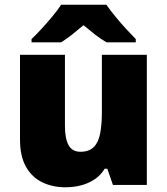

<svg xmlns="http://www.w3.org/2000/svg" viewBox="-20 -786 710 816"><path d="M604 -553V0H460L436 -69H425Q408 -41 381.5 -23.5Q355 -6 323.5 2Q292 10 258 10Q204 10 160 -11Q116 -32 90.5 -77Q65 -122 65 -193V-553H256V-251Q256 -197 271.5 -169Q287 -141 322 -141Q358 -141 378 -160.5Q398 -180 405.5 -218Q413 -256 413 -311V-553ZM432 -766Q448 -743 470.5 -715.5Q493 -688 516.5 -662.5Q540 -637 557 -620V-606H433Q407 -621 384 -639Q361 -657 335 -679Q309 -657 287.5 -640Q266 -623 240 -606H114V-620Q133 -638 156.5 -663.5Q180 -689 202.5 -716Q225 -743 240 -766Z"/></svg>

Font: Noto Sans Hebrew Thin Black
Style: Regular
Weight: 900
Version: Version 3.001